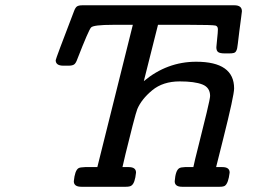

<svg xmlns="http://www.w3.org/2000/svg" viewBox="-20 -714 980 734"><path d="M192.9 -483.9Q192.9 -488.8 263.2 -671.9Q268.1 -685.1 274.4 -689.5Q280.8 -693.8 294.9 -693.8H876Q904.8 -693.8 904.8 -670.9Q904.8 -668.9 901.9 -647.5Q898.9 -626 895 -595Q891.1 -564 889.2 -546.9Q887.2 -533.7 886.7 -529.8Q886.2 -525.9 883.1 -519.5Q879.9 -513.2 873.5 -511.5Q867.2 -509.8 856 -509.8H839.8Q820.8 -509.8 814 -514.9Q807.1 -520 807.1 -533.2Q807.1 -539.1 810.1 -564.9Q813 -590.8 813 -602.1Q813 -613.3 804.2 -616.2Q792 -619.1 704.1 -619.1H584L529.8 -403.8Q618.7 -478 730 -478Q875 -478 875 -376Q875 -349.1 833 -182.1Q816.9 -117.2 806.2 -75.2H830.1Q857.9 -75.2 857.9 -54.2Q853 -13.2 839.8 -3.9Q834 0 819.8 0H675.8Q647.9 0 647.9 -21Q650.9 -62 665 -70.8Q670.9 -74.7 687 -75.2H719.2Q723.1 -95.2 740 -161.6Q756.8 -228 770 -283Q783.2 -337.9 783.2 -347.2Q783.2 -379.4 753.7 -391.1Q724.1 -402.8 667 -402.8Q603 -402.8 562 -368.9Q521 -335 504.9 -296.9Q501 -288.1 486.6 -232.4Q472.2 -176.8 460 -126L448.2 -75.2H472.2Q500 -75.2 500 -54.2Q496.1 -14.2 482.9 -4.9Q477.1 0 460.9 0H291Q262.2 0 262.2 -21Q266.1 -62 279.8 -70.8Q285.6 -74.7 305.2 -75.2H352.1L487.8 -619.1H412.1Q336.9 -619.1 328.1 -608.9Q319.3 -600.1 275.9 -488.8Q270 -471.7 262.9 -467.3Q255.9 -462.9 242.2 -462.9H222.2Q192.9 -462.9 192.9 -483.9Z"/></svg>

Font: CMU Concrete
Style: BoldItalic
Weight: 700
Italic angle: -14.04°
Version: Version 0.7.0